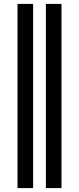

<svg xmlns="http://www.w3.org/2000/svg" viewBox="-20 -756 408 991"><path d="M297.4 214.8H216.8V-735.8H297.4ZM150.9 214.8H70.3V-735.8H150.9Z"/></svg>

Font: Charis
Style: Bold
Weight: 700
Designer: Walt Agee, Miriam Martin, Annie Olsen, Victor Gaultney, Lorna Priest, Alan Ward, Bob Hallissy, Martin Hosken, Sharon Cor
Foundry: SIL Global
Version: Version 7.000